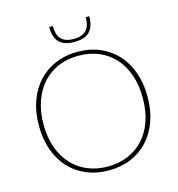

<svg xmlns="http://www.w3.org/2000/svg" viewBox="-128 -1005 1042 1123"><g transform="rotate(-15 393.5 -443.5)"><path d="M722.5 -351.5Q722.5 -269 698.5 -202.8Q674.5 -136.5 631 -89.8Q587.5 -43 527 -18Q466.5 7 393 7Q320.5 7 260 -18Q199.5 -43 156 -89.8Q112.5 -136.5 88.5 -202.8Q64.5 -269 64.5 -351.5Q64.5 -433.5 88.5 -500Q112.5 -566.5 156 -613.2Q199.5 -660 260 -685.5Q320.5 -711 393 -711Q466.5 -711 527 -685.8Q587.5 -660.5 631 -613.8Q674.5 -567 698.5 -500.5Q722.5 -434 722.5 -351.5ZM693.5 -351.5Q693.5 -430 671.8 -492.2Q650 -554.5 610.2 -598Q570.5 -641.5 515.2 -664.5Q460 -687.5 393 -687.5Q327 -687.5 271.8 -664.5Q216.5 -641.5 176.8 -598Q137 -554.5 114.8 -492.2Q92.5 -430 92.5 -351.5Q92.5 -273 114.8 -210.8Q137 -148.5 176.8 -105.5Q216.5 -62.5 271.8 -39.5Q327 -16.5 393 -16.5Q460 -16.5 515.2 -39.5Q570.5 -62.5 610.2 -105.5Q650 -148.5 671.8 -210.8Q693.5 -273 693.5 -351.5ZM393.5 -771Q330 -771 301 -801.2Q272 -831.5 272 -894H294Q294 -869 299.2 -849.5Q304.5 -830 316.2 -816.5Q328 -803 347 -796Q366 -789 393.5 -789Q421 -789 440 -796Q459 -803 471 -816.5Q483 -830 488.2 -849.5Q493.5 -869 493.5 -894H515Q515 -833 486 -802Q457 -771 393.5 -771Z"/></g></svg>

Font: Lato ExtraLight
Style: Regular
Weight: 275
Designer: Lukasz Dziedzic with Adam Twardoch and Botio Nikoltchev
Foundry: tyPoland Lukasz Dziedzic
Version: Version 2.015; 2015-08-06; http://www.latofonts.com/